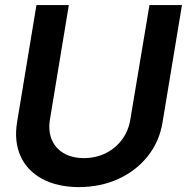

<svg xmlns="http://www.w3.org/2000/svg" viewBox="-20 -748 758 779"><path d="M586.4 -727.5H718.3L639.6 -252.4Q627 -174.3 580.1 -115Q533.2 -55.7 461.2 -22.5Q389.2 10.7 300.3 11.2Q211.4 10.7 150.6 -22.5Q89.8 -55.7 63.2 -115Q36.6 -174.3 49.3 -252.4L127.9 -727.5H259.3L182.6 -263.2Q175.3 -217.8 189.5 -182.6Q203.6 -147.5 237.1 -127.2Q270.5 -106.9 320.3 -106.4Q370.6 -106.9 410.4 -127.2Q450.2 -147.5 475.8 -182.6Q501.5 -217.8 508.8 -263.2Z"/></svg>

Font: Inter Tight SemiBold
Style: Italic
Weight: 600
Italic angle: -9.39999°
Designer: Rasmus Andersson
Foundry: rsms
Version: Version 3.004